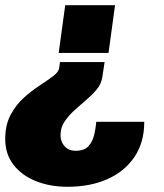

<svg xmlns="http://www.w3.org/2000/svg" viewBox="-29 -531 627 736"><path d="M372 -293 363 -234Q359 -209 342 -188.5Q325 -168 302 -148.5Q279 -129 256.5 -108.5Q234 -88 218.5 -65Q203 -42 203 -13Q203 3 210 17Q217 31 230 39Q243 47 260 47Q294 47 310 29.5Q326 12 332 -14Q338 -40 340 -64H524Q524 15 486.5 70.5Q449 126 383 155.5Q317 185 230 185Q163 185 109 163.5Q55 142 23 101Q-9 60 -9 2Q-9 -52 11.5 -90.5Q32 -129 62 -156Q92 -183 122.5 -203Q153 -223 174.5 -239Q196 -255 198 -271L201 -293ZM412 -511 387 -328H196L221 -511Z"/></svg>

Font: Chivo Medium Black
Style: Italic
Weight: 900
Italic angle: -8.05°
Version: Version 2.002